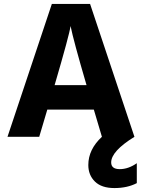

<svg xmlns="http://www.w3.org/2000/svg" viewBox="-20 -694 720 974"><path d="M674 235Q626 260 560.5 260Q495 260 461.5 227Q428 194 428 143Q428 64 497 0L456 -138H220L179 0H18L243 -674H437L662 0Q544 73 544 130Q544 164 587.5 164Q631 164 674 134ZM338 -562Q332 -518 257 -262H419Q352 -491 338 -562Z"/></svg>

Font: Hind Jalandhar
Style: Bold
Weight: 700
Designer: Namrata Goyal
Foundry: Indian Type Foundry
Version: Version 0.702;PS 1.0;hotconv 1.0.81;makeotf.lib2.5.63406